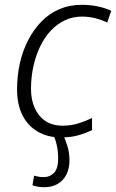

<svg xmlns="http://www.w3.org/2000/svg" viewBox="-20 -562 483 799"><path d="M164 217Q147 217 135 214.5Q123 212 115 209L122 169Q129 171 138.5 173Q148 175 163 175Q188 175 205 157Q222 139 222 98Q222 68 216.5 43Q211 18 202 0H243Q251 16 260 44Q269 72 269 105Q269 139 256.5 164Q244 189 220.5 203Q197 217 164 217ZM234 10Q178 10 136.5 -14.5Q95 -39 73 -83.5Q51 -128 51 -189Q51 -246 62.5 -298Q74 -350 97 -394.5Q120 -439 152.5 -472.5Q185 -506 227.5 -524Q270 -542 321 -542Q354 -542 386 -535.5Q418 -529 443 -517L426 -468Q405 -479 377 -486Q349 -493 321 -493Q283 -493 250 -477.5Q217 -462 191 -434Q165 -406 147 -368.5Q129 -331 119 -286Q109 -241 109 -192Q109 -147 124.5 -112.5Q140 -78 169 -58.5Q198 -39 241 -39Q275 -39 304.5 -48Q334 -57 363 -71V-21Q338 -8 306 1Q274 10 234 10Z"/></svg>

Font: Noto Sans Display Light
Style: Italic
Weight: 300
Italic angle: -12°
Designer: Monotype Design Team
Foundry: Monotype Imaging Inc.
Version: Version 2.003